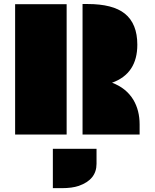

<svg xmlns="http://www.w3.org/2000/svg" viewBox="-20 -686 789 979"><path d="M680.2 -458Q680.2 -310.5 551.3 -264.2Q623.5 -237.3 660.2 -176.8Q691.9 -123 691.9 -51.8V0H400.9V-665.5H426.3Q555.2 -665.5 616.2 -616.7Q680.2 -565.4 680.2 -458ZM57.1 -664.6H319.8V0H57.1ZM472.2 72.8V149.4Q472.2 230 381.8 261.7Q347.7 273.4 294.9 273.4H249.5V72.8Z"/></svg>

Font: Plaster
Style: Regular
Weight: 400
Designer: Eben Sorkin
Foundry: Eben Sorkin
Version: Version 1.007